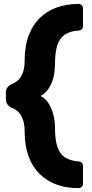

<svg xmlns="http://www.w3.org/2000/svg" viewBox="-20 -796 465 974"><path d="M374 158Q315 158 266 140Q217 122 180.5 86Q144 50 124.5 -4Q105 -58 105 -131Q105 -172 91.5 -201Q78 -230 50 -245L37 -250Q10 -265 10 -291V-328Q10 -354 37 -368L50 -374Q79 -389 92 -417.5Q105 -446 105 -487Q105 -560 124.5 -613.5Q144 -667 180 -703Q216 -739 265 -757Q314 -775 373 -776H379Q388 -776 394.5 -769.5Q401 -763 401 -754V-663Q401 -654 395 -648Q389 -642 381 -641H377Q335 -638 309 -620.5Q283 -603 271 -567Q259 -531 259 -472Q259 -409 238 -366.5Q217 -324 185 -309Q207 -300 223.5 -276Q240 -252 249.5 -218.5Q259 -185 259 -146Q259 -88 271 -51.5Q283 -15 309 2Q335 19 376 23H381Q389 24 395 30Q401 36 401 45V136Q401 146 394.5 152Q388 158 379 158Z"/></svg>

Font: DVN-Rubik
Style: Bold
Weight: 700
Designer: Hubert and Fischer
Foundry: Hubert & Fischer
Version: Version 2.102